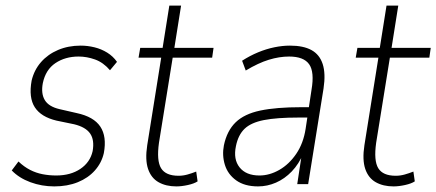

<svg xmlns="http://www.w3.org/2000/svg" viewBox="-20 -658 1559 686"><path d="M174 8Q129 8 88.5 -7Q48 -22 22 -49L46 -81Q66 -62 87.5 -51Q109 -40 132.5 -35.5Q156 -31 181 -31Q232 -31 267 -54.5Q302 -78 311 -118Q318 -158 302 -181Q286 -204 245 -214L182 -227Q127 -240 104.5 -274.5Q82 -309 93 -370Q102 -408 126.5 -436Q151 -464 187.5 -479.5Q224 -495 268 -495Q293 -495 317.5 -489Q342 -483 363 -470Q384 -457 398 -437L373 -407Q349 -435 319.5 -445.5Q290 -456 261 -456Q213 -456 178 -432.5Q143 -409 133 -361Q126 -324 140 -300.5Q154 -277 193 -268L254 -254Q315 -241 338.5 -205.5Q362 -170 351 -111Q343 -76 319 -49Q295 -22 258 -7Q221 8 174 8Z M610 8Q573 8 546.5 -7Q520 -22 509 -54.5Q498 -87 506 -139L556 -452H475L481 -487H561L585 -638H627L603 -487H743L738 -452H597L548 -148Q539 -84 555.5 -57Q572 -30 618 -30Q634 -30 650 -34.5Q666 -39 681 -45L686 -10Q674 -2 651.5 3Q629 8 610 8Z M902 8Q854 8 824 -13.5Q794 -35 783.5 -69Q773 -103 780 -139Q791 -191 822 -221Q853 -251 910 -263Q967 -275 1056 -275H1093L1087 -238H1046Q969 -238 923 -229Q877 -220 854 -198Q831 -176 823 -136Q813 -89 836 -60Q859 -31 907 -31Q943 -31 978 -51Q1013 -71 1038.5 -108.5Q1064 -146 1072 -198L1093 -337Q1104 -401 1084.5 -428.5Q1065 -456 1013 -456Q978 -456 940.5 -444.5Q903 -433 858 -406L845 -441Q873 -459 902 -471Q931 -483 960 -489Q989 -495 1016 -495Q1064 -495 1093 -479Q1122 -463 1133 -429Q1144 -395 1136 -342L1081 0H1042L1059 -112H1065Q1048 -72 1022.5 -45.5Q997 -19 966 -5.5Q935 8 902 8Z M1386 8Q1349 8 1322.5 -7Q1296 -22 1285 -54.5Q1274 -87 1282 -139L1332 -452H1251L1257 -487H1337L1361 -638H1403L1379 -487H1519L1514 -452H1373L1324 -148Q1315 -84 1331.5 -57Q1348 -30 1394 -30Q1410 -30 1426 -34.5Q1442 -39 1457 -45L1462 -10Q1450 -2 1427.5 3Q1405 8 1386 8Z"/></svg>

Font: Nunito Sans 10pt Condensed ExtraLight
Style: Italic
Weight: 250
Width: 3
Italic angle: -9°
Designer: Vernon Adams
Foundry: Vernon Adams
Version: Version 3.101;gftools[0.9.27]